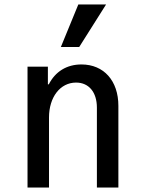

<svg xmlns="http://www.w3.org/2000/svg" viewBox="-20 -838 640 858"><path d="M103 0H199V-313C199 -404 249 -469 320 -469C377 -469 413 -426 413 -357V0H509V-365C509 -477 444 -550 344 -550C278 -550 227 -518 198 -461H194V-540H103ZM454 -818H330L252 -628H334Z"/></svg>

Font: CommitMono
Style: 500Regular
Weight: 500
Monospace: yes
Designer: Eigil Nikolajsen
Foundry: Eigil Nikolajsen
Version: Version 1.143